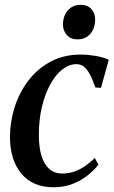

<svg xmlns="http://www.w3.org/2000/svg" viewBox="-20 -760 470 790"><path d="M200 10.5Q115 10.5 68.2 -45.2Q21.5 -101 21 -196Q21 -258 40 -318.2Q59 -378.5 96.2 -427.8Q133.5 -477 188 -506.2Q242.5 -535.5 312.5 -535.5Q340 -535.5 372.2 -530.2Q404.5 -525 427.5 -514L395.5 -398.5L372.5 -400Q360.5 -434.5 349 -455.5Q337.5 -476.5 324.8 -486.2Q312 -496 294.5 -496Q264.5 -496 236.5 -474.2Q208.5 -452.5 186.8 -412.8Q165 -373 152.2 -319.2Q139.5 -265.5 140 -202Q140 -153 151 -118Q162 -83 183.2 -64.5Q204.5 -46 236 -46Q263 -46 286.8 -54.5Q310.5 -63 331.2 -77.5Q352 -92 370 -110L385 -82.5Q368.5 -61 342 -39.5Q315.5 -18 280 -3.8Q244.5 10.5 200 10.5ZM298 -598Q271 -598 255 -616Q239 -634 239 -659.5Q239.5 -694.5 259.2 -717.2Q279 -740 311.5 -740Q341 -740 356.5 -722Q372 -704 371.5 -679.5Q371.5 -644.5 352 -621.2Q332.5 -598 298 -598Z"/></svg>

Font: Merriweather 96pt Medium
Style: Italic
Weight: 500
Italic angle: -7.8°
Version: Version 2.101